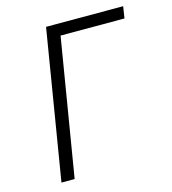

<svg xmlns="http://www.w3.org/2000/svg" viewBox="-109 -825 819 914"><g transform="rotate(-15 300.0 -367.5)"><path d="M81 0 202 -735H582L573 -677H258L146 0Z"/></g></svg>

Font: Iosevka Curly LtExObl
Style: Regular
Weight: 300
Width: 7
Italic angle: -9°
Monospace: yes
Designer: Belleve Invis
Foundry: Belleve Invis
Version: Version 11.1.0; ttfautohint (v1.8.3)